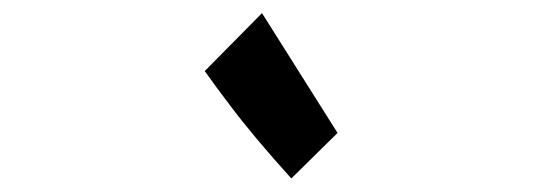

<svg xmlns="http://www.w3.org/2000/svg" viewBox="-20 -882 812 288"><path d="M486.3 -682.6 417 -614.3Q389.2 -645 365.2 -673.6Q341.3 -702.1 324.2 -725.1Q303.7 -752 287.1 -775.4L373 -862.3Z"/></svg>

Font: Revalia
Style: Regular
Weight: 400
Designer: Johan Kallas, Mihkel Virkus
Foundry: Johan Kallas, Mihkel Virkus
Version: Version 1.001